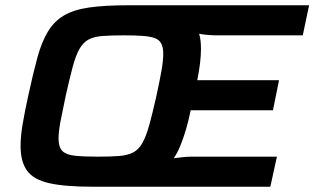

<svg xmlns="http://www.w3.org/2000/svg" viewBox="-20 -708 1192 728"><path d="M332 0Q226 0 166.5 -13.5Q107 -27 82.5 -61Q58 -95 58 -155Q58 -191 66 -238.5Q74 -286 88 -349Q106 -432 122 -490.5Q138 -549 161.5 -588Q185 -627 222 -649Q259 -671 317.5 -679.5Q376 -688 465 -688H1152L1128 -574H802Q786 -574 768 -575.5Q750 -577 735 -580Q739 -567 740.5 -553Q742 -539 742 -522Q742 -498 738.5 -468.5Q735 -439 728 -404H1038L1015 -290H703Q695 -250 685 -216.5Q675 -183 664 -156Q653 -129 639 -108Q654 -110 672 -112Q690 -114 707 -114H1030L1005 0ZM351 -114Q399 -114 431.5 -116.5Q464 -119 485 -130Q506 -141 520 -166Q534 -191 546 -234Q558 -277 573 -344Q585 -399 592 -438.5Q599 -478 599 -504Q599 -529 591 -543.5Q583 -558 565.5 -564Q548 -570 519.5 -572Q491 -574 450 -574Q401 -574 368.5 -571.5Q336 -569 315.5 -558Q295 -547 281 -522Q267 -497 255.5 -454Q244 -411 229 -344Q217 -288 209.5 -248.5Q202 -209 202 -183Q202 -150 216.5 -135.5Q231 -121 264 -117.5Q297 -114 351 -114Z"/></svg>

Font: Saira SemiExpanded SemiBold
Style: Italic
Weight: 600
Width: 6
Italic angle: -12°
Designer: Hector Gatti with collaboration of the Omnibus-Type team
Foundry: Omnibus-Type
Version: Version 1.101